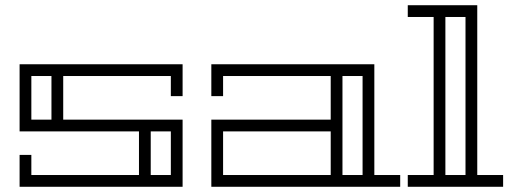

<svg xmlns="http://www.w3.org/2000/svg" viewBox="-20 -715 1966 735"><path d="M679 -469V-347H634V-424H222V-257H679V0H55V-122H100V-45H512V-212H55V-469ZM557 -212V-45H634V-212ZM177 -424H100V-257H177Z M1413 -45H1512V0H789V-257H1246V-424H834V-347H789V-469H1413ZM1246 -45V-212H834V-45ZM1368 -424H1291V-45H1368Z M1807 -45H1906V0H1541V-45H1640V-650H1541V-695H1807ZM1762 -650H1685V-45H1762Z"/></svg>

Font: Geostar
Style: Regular
Weight: 400
Designer: Joe Prince
Foundry: Joe Prince
Version: Version 1.002